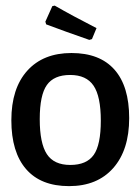

<svg xmlns="http://www.w3.org/2000/svg" viewBox="-20 -642 490 670"><path d="M316.8 -543.9 300.9 -505.6 291.6 -502.8Q205.6 -532.7 141.1 -557L138.3 -566.4L162.6 -620.6L171 -622.4Q232.7 -586.9 316.8 -543.9ZM229.4 -457Q328 -457 379.4 -399.1Q430.8 -341.1 430.8 -229.9Q430.8 -118.7 375.2 -55.6Q319.6 7.5 221 7.5Q122.4 7.5 71 -51.9Q19.6 -111.2 19.6 -222.4Q19.6 -333.6 75.2 -395.3Q130.8 -457 229.4 -457ZM224.8 -380.4Q168.2 -380.4 143.5 -345.3Q118.7 -310.3 118.7 -226.2Q118.7 -142.1 143.5 -104.2Q168.2 -66.4 225.2 -66.4Q282.2 -66.4 307 -101.4Q331.8 -136.4 331.8 -221Q331.8 -305.6 306.5 -343Q281.3 -380.4 224.8 -380.4Z"/></svg>

Font: Gurajada
Style: Regular
Weight: 400
Designer: Purushoth Kumar Guthula
Foundry: SiliconAndhra, USA.
Version: Version 1.0.3; ttfautohint (v1.2.42-39fb)